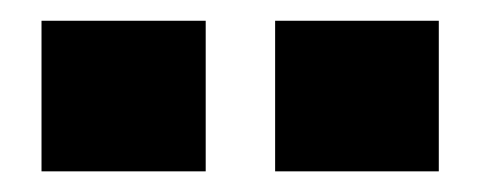

<svg xmlns="http://www.w3.org/2000/svg" viewBox="-20 -709 463 185"><path d="M20 -543.9V-689H178.2V-543.9ZM245.1 -543.9V-689H402.8V-543.9Z"/></svg>

Font: Kanit ExtraBold
Style: Regular
Weight: 800
Designer: Katatrad Team
Foundry: CadsonDemak
Version: Version 1.000;PS 001.000;hotconv 1.0.88;makeotf.lib2.5.64775